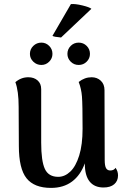

<svg xmlns="http://www.w3.org/2000/svg" viewBox="-20 -903 615 937"><path d="M556 -47Q556 -20 537.5 -4Q519 12 485 12Q441 12 417.5 -17Q394 -46 394 -104V-106Q373 -48 331.5 -17Q290 14 229 14Q147 14 109.5 -33Q72 -80 72 -191L71 -382Q71 -459 55 -502Q83 -526 118 -526Q146 -526 163.5 -510.5Q181 -495 181 -468V-207Q181 -117 199 -78.5Q217 -40 264 -40Q296 -40 323 -65.5Q350 -91 366.5 -144Q383 -197 383 -275Q383 -393 380 -431.5Q377 -470 364 -503Q393 -526 427 -526Q454 -526 472 -509Q490 -492 490 -463L491 -122Q491 -94 497.5 -82.5Q504 -71 518 -71Q536 -71 544 -84Q556 -67 556 -47ZM126 -640Q126 -663 142.5 -679Q159 -695 182 -695Q204 -695 220 -679Q236 -663 236 -640Q236 -618 220 -602Q204 -586 182 -586Q159 -586 142.5 -602Q126 -618 126 -640ZM309 -640Q309 -663 325 -679Q341 -695 364 -695Q387 -695 403 -679Q419 -663 419 -640Q419 -618 403 -602Q387 -586 364 -586Q341 -586 325 -602Q309 -618 309 -640ZM278 -720Q243 -723 236 -728L326 -883Q347 -885 382 -876.5Q417 -868 426 -860Z"/></svg>

Font: Arima Madurai
Style: Bold
Weight: 700
Designer: Joana Correia and Natanael Gama
Foundry: NDISCOVER
Version: Version 1.019